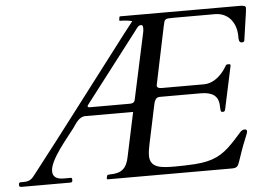

<svg xmlns="http://www.w3.org/2000/svg" viewBox="-60 -754 1138 819"><g transform="rotate(-5 509.5 -344.0)"><path d="M576 -626C576 -620 575.3 -614.7 574 -610L513 -327C511 -317.7 504 -313 492 -313H320C313.9 -313 310.8 -314.3 310.8 -317C310.8 -320.2 312.2 -323.2 315 -326C390.3 -423.4 464.9 -521.4 540 -619C546.7 -628.3 551.7 -634.7 555 -638C558.3 -641.3 562.2 -643 566.5 -643C576.1 -643 576 -636.4 576 -626ZM553 -85C553 -98.3 555.2 -114.7 559.5 -134C570.1 -181.2 584.1 -252.4 594 -297C597.6 -313.2 601.7 -331 620 -331H796C844 -331 873 -314.6 873 -268C873 -262.7 873.3 -257.8 874 -253.5C875.3 -244.9 875.3 -244 885 -244C889.7 -244 892.7 -247.3 894 -254L933 -436V-440.5C933 -442.8 931.7 -444 929 -444H920C916.7 -444 914 -442 912 -438C893.7 -406 859.8 -368 812 -368H632C618.7 -368 612 -372 612 -380C612 -381.3 612.3 -383.3 613 -386L664 -630C670.7 -660.9 669.9 -662 707 -662H886C943.8 -662 977 -616.5 977 -559.5C977 -546.7 976.6 -532 990 -532C996.7 -532 1000.3 -534.3 1001 -539C1011 -607.7 1016.7 -646.7 1018 -656C1019.3 -665.3 1020 -672.7 1020 -678C1020 -684.7 1012 -688 996 -688H484C483.5 -688.1 483 -688.2 482.5 -688.2C480.7 -688.2 479.5 -687.1 479 -685L477 -673C477 -670.3 478 -669 480 -669C500.7 -669 518 -667 532 -663C519.3 -647 504.2 -627.5 486.5 -604.5C347.7 -423.8 203.7 -231.5 63.5 -52C48.8 -33.2 41.1 -20 11 -20H-2C-7.3 -20 -10 -17 -10 -11V-6C-9.3 -2 -6 0 0 0H208C214.7 0 218 -2.3 218 -7V-14C218 -18 216 -20 212 -20H182C151 -20 135.5 -31.8 135.5 -55.2C135.5 -103.8 210.8 -189 241.5 -230C253.8 -246.4 269.2 -277 297 -277H502L462 -89C452.7 -40.4 431.4 -20 380 -20C373.3 -20 369.3 -18.7 368 -16L365 -4C365.7 -1.3 367 0 369 0H901C922.2 0 927 -7.2 933 -24.5C942.5 -52.1 954.4 -88.5 967 -118C975 -136.7 979 -148 979 -152C979 -158 975.7 -161 969 -161C962.3 -161 956 -157.8 950 -151.5C930.9 -131.3 934.2 -132.3 907.5 -105C864.9 -61.5 827 -37.5 744 -32C714.3 -30.3 686.6 -29.4 661.1 -29.4C602 -29.4 553 -31.6 553 -85Z"/></g></svg>

Font: fbb
Style: Italic
Weight: 400
Italic angle: -12°
Designer: David J. Perry, Michael Sharpe
Version: Version 0.991